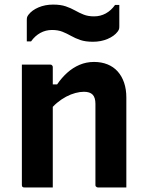

<svg xmlns="http://www.w3.org/2000/svg" viewBox="-20 -821 640 841"><path d="M533.4 0Q500.4 0 471.7 0Q442.9 0 409 0Q406 0 403.5 -1.4Q401 -2.9 399.5 -4.8Q398 -6.8 398 -10.6Q398 -70.4 398 -129.7Q398 -188.9 398 -248.1Q398 -307.3 398 -365.9Q398 -393.5 386 -406.2Q373.9 -419 347.7 -419Q330.5 -419 310.4 -413.7Q290.3 -408.4 269.7 -397.5Q249.2 -386.6 230.1 -370.8Q211 -355 194.8 -333.1V-451.2H230.1Q250.1 -480.5 274.7 -502.6Q299.3 -524.7 328.8 -537.2Q358.3 -549.7 391.9 -549.7Q424.3 -549.7 450.7 -539.1Q477.2 -528.5 495.4 -508.1Q513.7 -487.7 523.6 -458.7Q533.4 -429.8 533.4 -393.9Q533.4 -345.9 533.4 -297Q533.4 -248.1 533.4 -198.9Q533.4 -149.7 533.4 -100Q533.4 -74.8 533.4 -49.9Q533.4 -25.1 533.4 0ZM211.2 0Q189 0 169.3 0Q149.5 0 129.2 0Q108.8 0 86.8 0Q83.8 0 81.8 -0.5Q79.8 -1 78.3 -2.6Q76.8 -4.1 76.3 -6.2Q75.8 -8.3 75.8 -11.4Q75.8 -65 75.8 -118.7Q75.8 -172.4 75.8 -225.5Q75.8 -278.7 75.8 -332.3Q75.8 -386 75.8 -439.7Q75.8 -468 75.8 -493.1Q75.8 -518.3 75.8 -538Q100.8 -538 121.4 -538Q142 -538 161.3 -538Q180.6 -538 200.2 -538Q204.2 -538 206.2 -536.4Q208.2 -534.9 209.7 -532.8Q211.2 -530.8 211.2 -526.7Q211.2 -439.8 211.2 -351.8Q211.2 -263.9 211.2 -175.9Q211.2 -88 211.2 0ZM392.1 -749.3Q419.8 -749.3 443.3 -762.1Q466.8 -775 483.9 -799.3H502.6Q502.6 -783 502.6 -766.5Q502.6 -750 502.6 -734.8Q502.6 -719.7 502.6 -706.2Q502.6 -698.5 501.5 -694.1Q500.5 -689.6 495.3 -682.5Q480.2 -662.6 451.2 -650.4Q422.2 -638.1 387.1 -638.1Q354.1 -638.1 331.7 -645.8Q309.3 -653.5 291.1 -663.9Q272.9 -674.2 253.5 -682Q234 -689.7 207.9 -689.7Q180.2 -689.7 156.7 -676.8Q133.2 -663.9 116.1 -639.7H97.4Q97.4 -656.8 97.4 -672.9Q97.4 -689 97.4 -704.6Q97.4 -720.2 97.4 -732.7Q97.4 -740.4 98.5 -744.9Q99.5 -749.4 104.7 -756.4Q120 -776.4 148.9 -788.7Q177.8 -800.9 212.9 -800.9Q245.9 -800.9 268.3 -793.1Q290.7 -785.4 308.9 -775.1Q327.1 -764.7 346.5 -757Q366 -749.3 392.1 -749.3Z"/></svg>

Font: Recursive Sans Linear Light
Style: Regular
Weight: 300
Version: Version 1.085